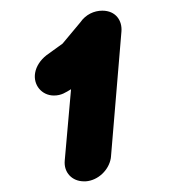

<svg xmlns="http://www.w3.org/2000/svg" viewBox="-20 -610 319 360"><path d="M81.1 -430.9C95.3 -430.9 103.4 -436.9 113.2 -442.7L101.4 -309.1C99.2 -286.4 115.4 -270 137.2 -270H140.9C163.7 -271.7 183.8 -290.7 187.7 -313C187.9 -314.1 188 -315.2 188.1 -316.4L207.7 -550.9C209.4 -571.5 197 -590 171.8 -590C156.4 -590 140.6 -582.7 130.7 -568.2L97.3 -528.2L67.1 -506.4C55.5 -497.3 48 -485.5 45.9 -473.6C41.8 -450.8 58.2 -430.9 81.1 -430.9Z"/></svg>

Font: TudorRose
Style: Oblique
Weight: 500
Italic angle: 10°
Version: Version 001.000